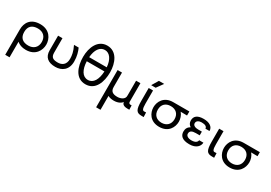

<svg xmlns="http://www.w3.org/2000/svg" viewBox="40 -2005 4934 3492"><g transform="rotate(30 2507.0 -259.0)"><path d="M355 -524C154 -524 78 -395 78 -255V278H169V-48C213 -10 274 14 355 14C557 14 633 -135 633 -255C633 -375 557 -524 355 -524ZM355 -76C241 -76 169 -132 169 -255C169 -378 239 -434 355 -434C466 -434 538 -368 538 -255C538 -142 464 -76 355 -76Z M974 14C1109 14 1226 -64 1226 -242C1226 -354 1198 -439 1169 -504H1071C1127 -390 1136 -317 1137 -252C1139 -117 1055 -77 974 -77C878 -77 829 -102 829 -201V-504H737V-197C737 -56 819 14 974 14Z M1606 14C1816 14 1890 -197 1890 -398C1890 -595 1806 -796 1606 -796C1407 -796 1323 -595 1323 -398C1323 -197 1397 14 1606 14ZM1422 -448C1434 -605 1501 -705 1606 -705C1710 -705 1779 -605 1791 -448ZM1606 -77C1491 -77 1428 -191 1421 -362H1792C1784 -191 1721 -77 1606 -77Z M2509 -74C2482 -73 2466 -88 2466 -116V-504H2375V-202C2375 -191 2375 -178 2373 -167C2362 -107 2288 -78 2224 -78C2130 -78 2079 -110 2079 -201V-504H1987V278H2079V-14C2112 5 2154 14 2205 14C2300 14 2360 -30 2375 -59L2378 -45C2383 -21 2405 15 2492 15H2532L2529 -75Z M2747 -571 2847 -709H2736L2653 -571ZM2825 0 2821 -95 2784 -93C2751 -91 2731 -113 2731 -228V-504H2640V-235C2640 -44 2673 0 2780 0Z M3155 -504C2962 -504 2889 -361 2889 -246C2889 -130 2962 14 3155 14C3349 14 3422 -130 3422 -246C3422 -305 3403 -370 3359 -421L3494 -419V-504ZM3155 -72C3050 -72 2980 -137 2980 -246C2980 -356 3048 -420 3155 -420C3263 -420 3331 -356 3331 -246C3331 -137 3260 -72 3155 -72Z M3789 14C3934 14 3996 -65 3999 -140H3910C3906 -101 3870 -67 3789 -67C3716 -67 3671 -97 3671 -142C3671 -200 3715 -222 3793 -222H3874V-300H3793C3742 -300 3684 -318 3684 -369C3684 -419 3732 -444 3789 -444C3865 -444 3903 -420 3903 -379H3989C3989 -466 3912 -518 3789 -518C3655 -518 3598 -464 3598 -377C3598 -327 3620 -292 3658 -267C3606 -237 3582 -196 3582 -136C3582 -53 3632 14 3789 14Z M4305 0 4301 -95 4264 -93C4231 -91 4211 -113 4211 -228V-504H4120V-235C4120 -44 4153 0 4260 0Z M4635 -504C4442 -504 4369 -361 4369 -246C4369 -130 4442 14 4635 14C4829 14 4902 -130 4902 -246C4902 -305 4883 -370 4839 -421L4974 -419V-504ZM4635 -72C4530 -72 4460 -137 4460 -246C4460 -356 4528 -420 4635 -420C4743 -420 4811 -356 4811 -246C4811 -137 4740 -72 4635 -72Z"/></g></svg>

Font: Hibana SubMedium
Style: Regular
Weight: 500
Width: 6
Designer: pygmalion
Foundry: ybstudio
Version: Version 0.930;hotconv 1.0.109;makeotfexe 2.5.65596